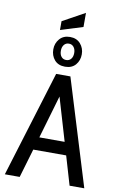

<svg xmlns="http://www.w3.org/2000/svg" viewBox="-117 -1186 773 1247"><g transform="rotate(10 270.0 -562.0)"><path d="M379 -190H162L106 0H8L223 -700H317L532 0H435ZM354 -275 270 -559 187 -275ZM177 -854Q177 -894 202 -923Q227 -952 271 -952Q315 -952 340 -923Q365 -894 365 -854Q365 -813 340.5 -784.5Q316 -756 271 -756Q226 -756 201.5 -784.5Q177 -813 177 -854ZM315 -854Q315 -878 303 -893Q291 -908 271 -908Q251 -908 239 -893Q227 -878 227 -854Q227 -829 239 -814.5Q251 -800 271 -800Q291 -800 303 -814.5Q315 -829 315 -854ZM198 -1043 345 -1124V-1031L198 -985Z"/></g></svg>

Font: Cabin Condensed
Style: Regular
Weight: 400
Width: 3
Designer: Pablo Impallari
Foundry: Pablo Impallari. http://www.impallari.com Igino Marini. http://www.ikern.com
Version: Version 2.200